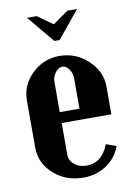

<svg xmlns="http://www.w3.org/2000/svg" viewBox="-81 -735 546 797"><g transform="rotate(-10 192.5 -337.0)"><path d="M89.8 -684.1H130.9L194.8 -638.2L259.8 -684.1H300.8L207 -569.8H185.1ZM29.8 -346.2Q29.8 -411.1 78.6 -458Q127.4 -504.9 194.8 -504.9Q263.2 -504.9 314.2 -457.3Q365.2 -409.7 365.2 -346.2V-229H155.8V-96.2Q155.8 -70.8 176 -54Q196.3 -37.1 227.1 -37.1Q293 -37.1 320.8 -110.8L363.8 -95.2Q345.2 -45.9 303.2 -18.1Q261.2 9.8 206.1 9.8Q132.3 9.8 81.1 -36.1Q29.8 -82 29.8 -147.9ZM155.8 -274.9H238.8V-402.8Q238.8 -424.8 226.6 -441.9Q214.4 -459 198.2 -459Q182.6 -459 169.2 -441.4Q155.8 -423.8 155.8 -402.8Z"/></g></svg>

Font: Moniqa Black Paragraph
Style: Regular
Weight: 900
Designer: Rajesh Rajput
Foundry: Rajesh Rajput
Version: Version 1.000